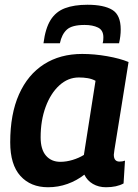

<svg xmlns="http://www.w3.org/2000/svg" viewBox="-20 -778 580 808"><path d="M426 10Q395 10 371 -4Q347 -18 335 -43Q303 -18 264 -4Q225 10 182 10Q109 10 66 -37.5Q23 -85 23 -179Q23 -298 60 -381Q97 -464 165 -507.5Q233 -551 326 -551Q377 -551 431 -541.5Q485 -532 521 -517Q502 -399 490 -323.5Q478 -248 471 -206Q464 -164 461.5 -147Q459 -130 459 -127Q459 -98 483 -98Q496 -98 506 -102L500 -6Q471 10 426 10ZM333 -126 382 -438Q367 -446 349.5 -449Q332 -452 312 -452Q266 -452 229.5 -418.5Q193 -385 172 -328Q151 -271 151 -200Q151 -149 173.5 -123Q196 -97 234 -97Q259 -97 285.5 -105Q312 -113 333 -126ZM348 -758Q417 -758 452.5 -736.5Q488 -715 488 -654Q488 -626 481 -596H412Q414 -603 414.5 -609Q415 -615 415 -621Q415 -651 392.5 -662Q370 -673 336 -673Q283 -673 261.5 -653.5Q240 -634 232 -596H163Q171 -659 193 -694Q215 -729 253.5 -743.5Q292 -758 348 -758Z"/></svg>

Font: Georama SemiBold
Style: Italic
Weight: 600
Italic angle: -9°
Designer: Jean-Baptiste Levee
Foundry: Production Type
Version: Version 1.000